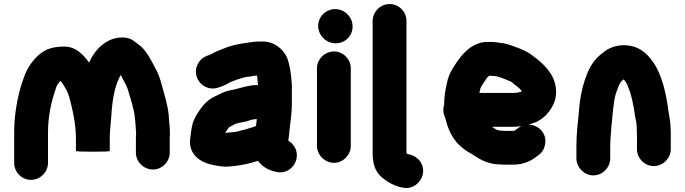

<svg xmlns="http://www.w3.org/2000/svg" viewBox="-20 -787 3381 948"><path d="M217 17V-131C217 -214 233 -283 254 -345C259 -364 267 -376 279 -388C299 -361 312 -340 322 -308C338 -246 355 -177 355 -100V-42C355 -39 383 -38 438 -38C494 -38 522 -39 522 -42V-102C522 -143 525 -152 529 -207C534 -291 545 -362 576 -417C587 -394 599 -376 609 -352C615 -335 627 -290 632 -275L638 -251C644 -228 647 -201 649 -175L651 -145C652 -137 652 -130 652 -124C651 -115 651 -106 651 -97V-33C651 12 690 50 735 50C780 50 818 12 818 -33V-97C818 -104 818 -111 819 -120C819 -142 818 -168 815 -189L813 -219C807 -274 794 -311 781 -360C771 -398 761 -427 744 -456C726 -491 706 -528 681 -553C670 -564 653 -575 639 -586C606 -611 550 -604 514 -585C471 -561 441 -526 420 -478C392 -516 354 -559 294 -557C232 -557 194 -539 162 -507C131 -476 109 -441 94 -393L89 -378C85 -368 81 -354 76 -335C61 -274 50 -208 50 -131V17C50 63 87 101 133 101C179 101 217 63 217 17Z M1249 -414C1250 -407 1251 -401 1251 -396L1254 -369V-367H1248C1208 -367 1171 -353 1136 -345C1104 -340 1080 -331 1055 -318L1037 -309C1010 -296 986 -273 969 -248C957 -230 946 -215 938 -195C927 -172 924 -141 920 -110C906 -28 966 16 1035 28C1058 33 1086 38 1113 35C1150 32 1186 26 1217 18L1250 8C1251 8 1253 8 1254 7C1271 32 1301 51 1332 59L1342 61C1392 75 1434 39 1443 1C1454 -42 1431 -76 1404 -92V-97C1405 -104 1406 -111 1407 -119L1409 -140C1413 -181 1421 -226 1421 -272V-345C1422 -357 1421 -369 1420 -382C1417 -427 1410 -470 1397 -503C1379 -544 1335 -582 1278 -582H1259C1238 -582 1214 -578 1196 -575C1166 -572 1132 -564 1107 -556C1092 -551 1078 -544 1064 -539C1048 -534 1035 -526 1020 -518C993 -509 973 -500 959 -475C920 -408 984 -334 1052 -353C1074 -359 1098 -369 1116 -381C1131 -386 1143 -392 1156 -396C1172 -400 1194 -409 1214 -409C1228 -412 1234 -413 1249 -414ZM1248 -199C1247 -189 1245 -176 1244 -165C1226 -157 1208 -154 1188 -147L1171 -143C1158 -139 1141 -134 1124 -134C1115 -133 1105 -132 1094 -131H1092C1098 -140 1104 -151 1112 -159C1112 -160 1112 -160 1113 -160L1133 -170C1148 -180 1174 -183 1194 -187C1212 -192 1226 -199 1248 -199Z M1545 -450V-67C1545 -22 1584 17 1629 17C1674 17 1712 -22 1712 -67V-450C1712 -495 1674 -533 1629 -533C1584 -533 1545 -495 1545 -450ZM1551 -659C1551 -612 1591 -573 1638 -573C1684 -573 1721 -610 1721 -656C1721 -703 1682 -742 1635 -742C1589 -742 1551 -705 1551 -659Z M1820 -683V-31C1820 19 1831 53 1856 80C1880 104 1917 127 1956 137L1967 139C2017 151 2058 114 2067 76C2079 26 2043 -15 2004 -24L1994 -26C1993 -27 1989 -29 1987 -29V-683C1987 -729 1950 -767 1904 -767C1858 -767 1820 -729 1820 -683Z M2433 -410C2434 -410 2435 -410 2436 -409C2460 -403 2483 -392 2505 -383C2522 -366 2544 -356 2557 -336C2547 -333 2538 -329 2527 -329C2520 -328 2513 -328 2505 -328H2347L2349 -338C2352 -350 2352 -354 2358 -363L2374 -387C2379 -395 2387 -408 2395 -413H2401C2411 -413 2423 -411 2433 -410ZM2555 -164 2543 -158C2536 -152 2530 -149 2522 -143C2521 -143 2521 -143 2521 -142C2518 -141 2515 -141 2513 -141H2472C2469 -141 2463 -141 2456 -142C2434 -142 2423 -152 2409 -161H2505C2523 -161 2539 -162 2555 -164ZM2589 -172 2610 -178C2661 -193 2702 -239 2719 -288C2732 -330 2725 -375 2707 -410C2683 -453 2649 -484 2610 -512C2584 -533 2556 -544 2523 -556C2498 -565 2477 -574 2446 -576L2432 -578C2423 -579 2413 -580 2404 -580H2384C2367 -580 2350 -576 2333 -569C2290 -551 2261 -517 2235 -480L2217 -452C2202 -428 2192 -405 2186 -374C2179 -341 2173 -311 2173 -271C2170 -262 2169 -254 2169 -245C2169 -232 2172 -219 2178 -206C2182 -193 2185 -182 2188 -170C2211 -102 2247 -61 2305 -29L2323 -18C2328 -15 2332 -12 2337 -9C2366 9 2404 25 2451 25C2460 26 2467 26 2472 26H2514C2568 26 2607 5 2636 -19C2655 -32 2666 -49 2671 -72C2683 -128 2639 -171 2589 -172Z M2910 79C2955 79 2993 40 2993 -5V-63C2993 -89 2996 -127 2998 -152C3004 -204 3007 -278 3020 -322C3030 -350 3037 -380 3059 -395C3067 -387 3073 -378 3078 -366C3097 -324 3109 -265 3116 -211C3119 -195 3123 -183 3123 -169C3124 -163 3124 -155 3124 -146C3125 -137 3125 -130 3125 -123V-51C3125 -5 3163 33 3208 33C3253 33 3292 -5 3292 -51V-123C3292 -132 3292 -141 3291 -152C3291 -186 3285 -205 3281 -235C3269 -328 3248 -419 3205 -480C3173 -526 3132 -564 3056 -564C3016 -562 2984 -549 2960 -529C2922 -502 2895 -466 2877 -418C2856 -364 2843 -305 2838 -232C2832 -175 2826 -122 2826 -63V-5C2826 40 2865 79 2910 79Z"/></svg>

Font: Blanket
Style: Blk
Weight: 900
Foundry: Cannot Into Space Fonts
Version: Version 0.9